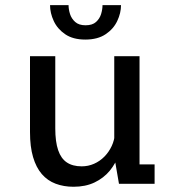

<svg xmlns="http://www.w3.org/2000/svg" viewBox="-20 -720 690 752"><path d="M268 11.5Q229.5 11.5 197.8 -0.5Q166 -12.5 143.8 -38.2Q121.5 -64 109.5 -104.8Q97.5 -145.5 97.5 -202.5V-500H196.5V-217.5Q196.5 -164.5 207.8 -131.8Q219 -99 241.8 -83.8Q264.5 -68.5 300 -68.5Q325.5 -68.5 348.2 -78.5Q371 -88.5 388.8 -106.5Q406.5 -124.5 417.5 -148Q428.5 -171.5 430 -198L458 -189Q458 -151.5 445.8 -115.8Q433.5 -80 409.8 -51.2Q386 -22.5 350.5 -5.5Q315 11.5 268 11.5ZM446 0 427.5 -107V-500H526.5V-52.5L507 -76H585.5V0ZM314 -565Q266 -565 235.5 -585.8Q205 -606.5 190.5 -637.8Q176 -669 176 -700H248.5Q248.5 -683.5 254.2 -665.2Q260 -647 274.5 -634Q289 -621 315 -621Q342 -621 356.2 -634Q370.5 -647 376 -665.2Q381.5 -683.5 381.5 -700H454Q454 -669 439.2 -637.8Q424.5 -606.5 393.5 -585.8Q362.5 -565 314 -565Z"/></svg>

Font: Trispace Thin
Style: Regular
Weight: 400
Version: Version 1.210